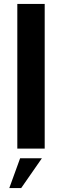

<svg xmlns="http://www.w3.org/2000/svg" viewBox="-20 -750 313 969"><path d="M67.4 0H205.6V-730H67.4ZM26.9 199.2H86.9L191.4 48.8H81.5Z"/></svg>

Font: Now ExtraBold
Style: Regular
Weight: 800
Designer: Alfredo Marco Pradil
Foundry: Alfredo Marco Pradil
Version: Version 1.200;hotconv 1.0.109;makeotfexe 2.5.65596